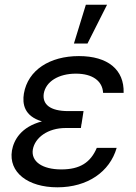

<svg xmlns="http://www.w3.org/2000/svg" viewBox="-20 -793 584 823"><path d="M296.9 -606.5H355.1L438.9 -772.7H348ZM31.2 -147.7C16 -54 99.8 9.9 225.9 9.9C355.5 9.9 450.6 -56.8 480.1 -159.1H394.9C368.3 -96.6 322.8 -66.8 242.9 -66.8C160.9 -66.8 112.6 -100.9 120.7 -152C129.6 -203.1 185 -244.3 261.4 -244.3H326.7L329.2 -261.4H329.5L338.1 -316.8H272.7C193.5 -316.8 160.9 -346.6 167.6 -392C176.5 -443.2 230.5 -477.3 305.4 -477.3C378.2 -477.3 419.4 -444.6 421.9 -394.9H509.9C513.1 -494.3 442.1 -552.6 318.2 -552.6C193.5 -552.6 99.8 -492.9 82.4 -392C75.3 -348 83.1 -295.5 159.8 -272.7C69.6 -248.9 39.1 -192.5 31.2 -147.7Z"/></svg>

Font: Magic Ui Pro
Style: Italic
Weight: 400
Italic angle: -9.39999°
Designer: Stefan Endress, Andreas Faust
Version: Version 1.000;FEAKit 1.0